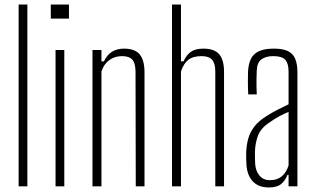

<svg xmlns="http://www.w3.org/2000/svg" viewBox="-20 -820 1388 845"><path d="M62 0V-800H100.5V0Z M203.5 -738V-800H283.5V-738ZM224.5 0V-600H263V0Z M387 0V-600H426.5V-550H437.5Q450.5 -578.5 473 -592.2Q495.5 -606 525.5 -606Q573.5 -606 594.5 -581Q615.5 -556 616 -503.5V0H577.5L576.5 -505.5Q576 -541.5 562.5 -557.2Q549 -573 517 -573Q485 -573 461 -555.5Q437 -538 426.5 -505.5V0Z M737 0V-800H776.5V-550H787.5Q801.5 -579.5 821.2 -592.8Q841 -606 875.5 -606Q923.5 -606 944.8 -581Q966 -556 966 -503.5V0H927.5V-505.5Q927.5 -541.5 913.2 -557.2Q899 -573 867 -573Q829.5 -573 808.8 -556.8Q788 -540.5 776.5 -505.5V0Z M1164 5Q1117.5 5 1092.5 -21.8Q1067.5 -48.5 1064.5 -96.5Q1064 -111.5 1063.5 -123.2Q1063 -135 1063.5 -150.5Q1065 -183.5 1073 -211.5Q1081 -239.5 1100.2 -264Q1119.5 -288.5 1155 -310.5Q1175.5 -323.5 1202 -337.2Q1228.5 -351 1250 -361V-504.5Q1250 -541 1235.5 -557Q1221 -573 1182.5 -573Q1151 -573 1131.2 -559.2Q1111.5 -545.5 1110 -509.5Q1109 -489.5 1108.8 -470.5Q1108.5 -451.5 1109 -434.5Q1109.5 -417.5 1110 -404.5H1072.5Q1071 -433.5 1071 -457.5Q1071 -481.5 1071.5 -503Q1073 -538 1084.2 -560.8Q1095.5 -583.5 1120.2 -594.8Q1145 -606 1185.5 -606Q1225 -606 1247.5 -595Q1270 -584 1279.5 -560.5Q1289 -537 1289 -500V0H1250V-50H1245Q1236 -26 1217.8 -10.5Q1199.5 5 1164 5ZM1168 -27Q1199 -27 1219.2 -43.2Q1239.5 -59.5 1250 -91.5V-327.5Q1230.5 -319.5 1209.5 -308.5Q1188.5 -297.5 1158 -275.5Q1125 -252 1113.8 -218.8Q1102.5 -185.5 1102 -149.5Q1102 -136 1102.2 -122.5Q1102.5 -109 1103 -98.5Q1105.5 -66 1122.5 -46.5Q1139.5 -27 1168 -27Z"/></svg>

Font: Big Shoulders Thin
Style: Regular
Weight: 100
Version: Version 2.002